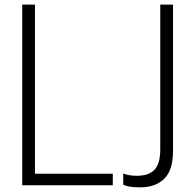

<svg xmlns="http://www.w3.org/2000/svg" viewBox="-20 -800 838 829"><path d="M585 9Q533 9 512 -3V-51Q536 -41 571 -41Q622 -41 647 -67Q672 -93 672 -156V-780H727V-148Q727 -65 689 -28Q651 9 585 9ZM467 0H76V-780H131V-50H467Z"/></svg>

Font: Tanohe Sans Light
Style: Regular
Weight: 300
Designer: Village Type and Design LLC & Cristiano Sobral
Foundry: Cooper Hewitt Smithsonian Design Museum
Version: Version 1.00;September 29, 2021;FontCreator 13.0.0.2655 64-b